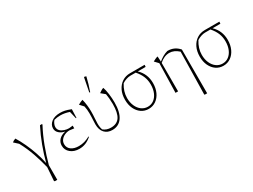

<svg xmlns="http://www.w3.org/2000/svg" viewBox="-59 -1415 3048 2309"><g transform="rotate(-30 1465.0 -260.5)"><path d="M238 195H203L196 186L209 2Q184 -101 148.5 -204Q113 -307 58 -409L1 -461Q19 -477 49 -487Q85 -429 119.5 -355Q154 -281 181 -201Q208 -121 223 -46Q251 -154 291 -262Q331 -370 386 -478H415V-468Q357 -359 313 -241.5Q269 -124 238 -8Z M657 6Q584 6 536.5 -33Q489 -72 489 -133Q489 -180 520.5 -214Q552 -248 611 -260Q564 -269 533 -297Q502 -325 502 -364Q502 -416 546.5 -451Q591 -486 667 -486Q701 -486 732.5 -479.5Q764 -473 814 -453L810 -335H802L778 -436Q715 -458 655 -458Q613 -458 569 -447Q552 -428 543 -406Q534 -384 534 -366Q534 -334 555 -313Q576 -292 608 -281.5Q640 -271 672 -271L724 -277V-239L662 -247Q626 -247 594 -232.5Q562 -218 542.5 -192.5Q523 -167 523 -134Q523 -84 562.5 -55Q602 -26 667 -26Q708 -26 745.5 -36.5Q783 -47 823 -69L826 -62Q786 -27 744.5 -10.5Q703 6 657 6Z M1114 8Q1046 8 1007 -34.5Q968 -77 968 -154Q968 -170 969.5 -196.5Q971 -223 972 -252.5Q973 -282 973 -305Q973 -359 962 -406L915 -457Q938 -469 950.5 -475.5Q963 -482 981 -487Q992 -444 997 -399.5Q1002 -355 1002 -314Q1002 -265 998.5 -223Q995 -181 995 -146Q995 -120 998.5 -98.5Q1002 -77 1009 -60Q1052 -25 1113 -25Q1196 -25 1234 -82Q1272 -139 1272 -262Q1272 -300 1268.5 -340Q1265 -380 1260 -404L1205 -450Q1227 -465 1240.5 -473.5Q1254 -482 1270 -486Q1284 -447 1292 -385.5Q1300 -324 1300 -266Q1300 -133 1251.5 -62.5Q1203 8 1114 8ZM1107 -519 1096 -522 1133 -712 1137 -716 1163 -709Q1141 -614 1107 -519Z M1817 -238Q1817 -167 1791.5 -111.5Q1766 -56 1721 -24.5Q1676 7 1619 7Q1562 7 1518 -23.5Q1474 -54 1449 -107.5Q1424 -161 1424 -231Q1424 -304 1451 -359.5Q1478 -415 1526 -446.5Q1574 -478 1637 -478H1839L1837 -450H1728Q1817 -365 1817 -238ZM1625 -450Q1598 -450 1566.5 -439.5Q1535 -429 1510 -412Q1456 -326 1456 -237Q1456 -175 1477.5 -126Q1499 -77 1537 -49Q1575 -21 1623 -21Q1671 -21 1707.5 -48.5Q1744 -76 1764.5 -124.5Q1785 -173 1785 -236Q1785 -296 1764.5 -347Q1744 -398 1699 -450Z M1992 0 2002 -406 1954 -457Q1971 -466 1988.5 -474.5Q2006 -483 2024 -487L2028 -413Q2058 -438 2090 -456.5Q2122 -475 2158 -485H2166Q2209 -485 2247.5 -468Q2286 -451 2319 -413V195H2285L2281 188L2293 -398Q2232 -454 2166 -454Q2094 -454 2028 -395V0Z M2855 -238Q2855 -167 2829.5 -111.5Q2804 -56 2759 -24.5Q2714 7 2657 7Q2600 7 2556 -23.5Q2512 -54 2487 -107.5Q2462 -161 2462 -231Q2462 -304 2489 -359.5Q2516 -415 2564 -446.5Q2612 -478 2675 -478H2877L2875 -450H2766Q2855 -365 2855 -238ZM2663 -450Q2636 -450 2604.5 -439.5Q2573 -429 2548 -412Q2494 -326 2494 -237Q2494 -175 2515.5 -126Q2537 -77 2575 -49Q2613 -21 2661 -21Q2709 -21 2745.5 -48.5Q2782 -76 2802.5 -124.5Q2823 -173 2823 -236Q2823 -296 2802.5 -347Q2782 -398 2737 -450Z"/></g></svg>

Font: Piazzolla Thin
Style: Regular
Weight: 100
Designer: Juan Pablo del Peral
Foundry: Huerta Tipografica
Version: Version 1.330